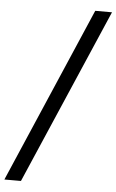

<svg xmlns="http://www.w3.org/2000/svg" viewBox="-121 -846 587 970"><g transform="rotate(5 173.0 -361.5)"><path d="M407 -806 23 83H-61L322 -806Z"/></g></svg>

Font: Bitter SemiBold
Style: Italic
Weight: 600
Italic angle: -9°
Designer: Sol Matas, and Bitter project Authors
Foundry: Sol Matas
Version: Version 2.001